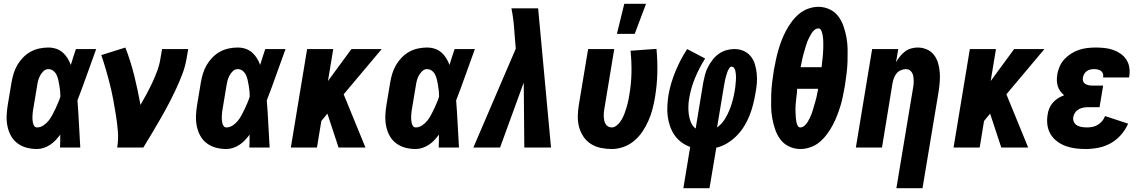

<svg xmlns="http://www.w3.org/2000/svg" viewBox="-20 -779 6040 1014"><path d="M176 8Q147 8 120.5 1Q94 -6 72.5 -22Q51 -38 38 -61.5Q25 -85 19.5 -112Q14 -139 15 -167.5Q16 -196 21 -225L41 -345Q45 -368 52 -391Q59 -414 71.5 -435.5Q84 -457 102 -475.5Q120 -494 142 -506Q164 -518 188 -523Q212 -528 235 -528Q257 -528 276.5 -521.5Q296 -515 311 -502Q326 -489 336.5 -472Q347 -455 354 -436Q360 -457 367 -478Q374 -499 381 -520H488Q463 -452 439 -384Q415 -316 389 -249Q394 -187 397 -124.5Q400 -62 404 0H297Q298 -17 298 -34Q298 -51 298 -68Q287 -53 274 -39Q261 -25 245 -14.5Q229 -4 211 2Q193 8 176 8ZM176 -106Q193 -106 209 -116.5Q225 -127 236.5 -141.5Q248 -156 256.5 -172Q265 -188 272.5 -204Q280 -220 287 -236.5Q294 -253 299 -269Q299 -284 297.5 -298.5Q296 -313 293.5 -327.5Q291 -342 288 -356Q285 -370 279 -383Q273 -396 261.5 -405Q250 -414 235 -414Q221 -414 210 -403.5Q199 -393 192 -380Q185 -367 181.5 -353.5Q178 -340 176 -326L156 -206Q154 -196 153 -186.5Q152 -177 151.5 -167.5Q151 -158 151.5 -148.5Q152 -139 154 -130Q156 -121 161 -113.5Q166 -106 176 -106Z M599 0Q606 -43 602.5 -85.5Q599 -128 592.5 -169Q586 -210 578.5 -250.5Q571 -291 561 -331Q551 -371 539.5 -410.5Q528 -450 515 -488L642 -528Q670 -456 689 -379.5Q708 -303 722 -225Q739 -254 755 -284Q771 -314 785 -344Q799 -374 810.5 -405Q822 -436 827 -468L836 -520H974L965 -468Q958 -427 942.5 -386.5Q927 -346 908.5 -306.5Q890 -267 869.5 -228Q849 -189 827 -151Q805 -113 782.5 -75Q760 -37 737 0Z M1176 8Q1147 8 1120.5 1Q1094 -6 1072.5 -22Q1051 -38 1038 -61.5Q1025 -85 1019.5 -112Q1014 -139 1015 -167.5Q1016 -196 1021 -225L1041 -345Q1045 -368 1052 -391Q1059 -414 1071.5 -435.5Q1084 -457 1102 -475.5Q1120 -494 1142 -506Q1164 -518 1188 -523Q1212 -528 1235 -528Q1257 -528 1276.5 -521.5Q1296 -515 1311 -502Q1326 -489 1336.5 -472Q1347 -455 1354 -436Q1360 -457 1367 -478Q1374 -499 1381 -520H1488Q1463 -452 1439 -384Q1415 -316 1389 -249Q1394 -187 1397 -124.5Q1400 -62 1404 0H1297Q1298 -17 1298 -34Q1298 -51 1298 -68Q1287 -53 1274 -39Q1261 -25 1245 -14.5Q1229 -4 1211 2Q1193 8 1176 8ZM1176 -106Q1193 -106 1209 -116.5Q1225 -127 1236.5 -141.5Q1248 -156 1256.5 -172Q1265 -188 1272.5 -204Q1280 -220 1287 -236.5Q1294 -253 1299 -269Q1299 -284 1297.5 -298.5Q1296 -313 1293.5 -327.5Q1291 -342 1288 -356Q1285 -370 1279 -383Q1273 -396 1261.5 -405Q1250 -414 1235 -414Q1221 -414 1210 -403.5Q1199 -393 1192 -380Q1185 -367 1181.5 -353.5Q1178 -340 1176 -326L1156 -206Q1154 -196 1153 -186.5Q1152 -177 1151.5 -167.5Q1151 -158 1151.5 -148.5Q1152 -139 1154 -130Q1156 -121 1161 -113.5Q1166 -106 1176 -106Z M1768 0 1709 -179 1677 -140 1654 0H1516L1602 -520H1740L1712 -351L1836 -520H1996L1795 -281L1910 0Z M2176 8Q2147 8 2120.5 1Q2094 -6 2072.5 -22Q2051 -38 2038 -61.5Q2025 -85 2019.5 -112Q2014 -139 2015 -167.5Q2016 -196 2021 -225L2041 -345Q2045 -368 2052 -391Q2059 -414 2071.5 -435.5Q2084 -457 2102 -475.5Q2120 -494 2142 -506Q2164 -518 2188 -523Q2212 -528 2235 -528Q2257 -528 2276.5 -521.5Q2296 -515 2311 -502Q2326 -489 2336.5 -472Q2347 -455 2354 -436Q2360 -457 2367 -478Q2374 -499 2381 -520H2488Q2463 -452 2439 -384Q2415 -316 2389 -249Q2394 -187 2397 -124.5Q2400 -62 2404 0H2297Q2298 -17 2298 -34Q2298 -51 2298 -68Q2287 -53 2274 -39Q2261 -25 2245 -14.5Q2229 -4 2211 2Q2193 8 2176 8ZM2176 -106Q2193 -106 2209 -116.5Q2225 -127 2236.5 -141.5Q2248 -156 2256.5 -172Q2265 -188 2272.5 -204Q2280 -220 2287 -236.5Q2294 -253 2299 -269Q2299 -284 2297.5 -298.5Q2296 -313 2293.5 -327.5Q2291 -342 2288 -356Q2285 -370 2279 -383Q2273 -396 2261.5 -405Q2250 -414 2235 -414Q2221 -414 2210 -403.5Q2199 -393 2192 -380Q2185 -367 2181.5 -353.5Q2178 -340 2176 -326L2156 -206Q2154 -196 2153 -186.5Q2152 -177 2151.5 -167.5Q2151 -158 2151.5 -148.5Q2152 -139 2154 -130Q2156 -121 2161 -113.5Q2166 -106 2176 -106Z M2480 0 2704 -522 2698 -593Q2696 -629 2692 -664.5Q2688 -700 2681 -735H2822L2890 0H2749L2746 -343L2621 0Z M3211 8Q3181 8 3152.5 2Q3124 -4 3100.5 -19Q3077 -34 3061.5 -57Q3046 -80 3038.5 -107.5Q3031 -135 3031.5 -165Q3032 -195 3037 -225L3086 -520H3224L3172 -206Q3170 -195 3169 -184.5Q3168 -174 3168.5 -163.5Q3169 -153 3171 -143Q3173 -133 3178 -124.5Q3183 -116 3191.5 -111Q3200 -106 3211 -106Q3223 -106 3234.5 -114.5Q3246 -123 3254 -134Q3262 -145 3268 -156.5Q3274 -168 3278.5 -180.5Q3283 -193 3287 -205.5Q3291 -218 3294 -230Q3297 -242 3299.5 -254.5Q3302 -267 3304 -280Q3314 -338 3315 -396Q3316 -454 3310 -511L3447 -521Q3453 -458 3451.5 -393.5Q3450 -329 3439 -264Q3434 -234 3426 -203Q3418 -172 3405 -142.5Q3392 -113 3373.5 -85Q3355 -57 3329.5 -35.5Q3304 -14 3273 -3Q3242 8 3211 8ZM3238 -600 3277 -759H3392L3332 -600Z M3589 215 3625 -3Q3600 -12 3579 -27.5Q3558 -43 3543 -64.5Q3528 -86 3519 -111.5Q3510 -137 3506.5 -164Q3503 -191 3504.5 -219Q3506 -247 3510 -275Q3521 -338 3546.5 -400.5Q3572 -463 3609 -520L3704 -470Q3673 -421 3651 -368Q3629 -315 3620 -261Q3616 -239 3615.5 -216.5Q3615 -194 3618 -173Q3621 -152 3629 -132.5Q3637 -113 3654 -100L3694 -343Q3698 -364 3703.5 -385Q3709 -406 3719.5 -426Q3730 -446 3744 -464Q3758 -482 3776.5 -495Q3795 -508 3816.5 -514Q3838 -520 3859 -520Q3885 -520 3907.5 -510Q3930 -500 3945 -481.5Q3960 -463 3967 -439Q3974 -415 3976.5 -390Q3979 -365 3977 -339Q3975 -313 3970 -288Q3965 -258 3957.5 -228Q3950 -198 3938.5 -169Q3927 -140 3910.5 -113Q3894 -86 3871 -62.5Q3848 -39 3820.5 -22.5Q3793 -6 3763 1L3727 215ZM3767 -106Q3791 -123 3806.5 -147.5Q3822 -172 3832.5 -198Q3843 -224 3850 -251Q3857 -278 3861 -304Q3863 -313 3863.5 -321.5Q3864 -330 3865 -338.5Q3866 -347 3866.5 -355.5Q3867 -364 3867 -372.5Q3867 -381 3866 -389Q3865 -397 3863.5 -405Q3862 -413 3857 -420Q3852 -427 3843 -427Q3837 -427 3832.5 -420.5Q3828 -414 3825 -407.5Q3822 -401 3820 -394.5Q3818 -388 3816 -381.5Q3814 -375 3812 -368Q3810 -361 3809 -354.5Q3808 -348 3806.5 -341.5Q3805 -335 3804 -328Z M4207 8Q4175 8 4147 -5.5Q4119 -19 4101.5 -42.5Q4084 -66 4074 -95Q4064 -124 4058.5 -154.5Q4053 -185 4052.5 -216.5Q4052 -248 4053 -280Q4054 -312 4058 -344.5Q4062 -377 4067 -409Q4072 -435 4077.5 -461.5Q4083 -488 4090.5 -514Q4098 -540 4108 -566Q4118 -592 4131 -616.5Q4144 -641 4161 -664Q4178 -687 4200 -705.5Q4222 -724 4249 -733.5Q4276 -743 4302 -743Q4334 -743 4362 -729.5Q4390 -716 4407.5 -692.5Q4425 -669 4435 -640Q4445 -611 4450.5 -580.5Q4456 -550 4456.5 -518.5Q4457 -487 4456 -455Q4455 -423 4451 -390.5Q4447 -358 4442 -326Q4437 -300 4432 -273.5Q4427 -247 4419 -221Q4411 -195 4401 -169Q4391 -143 4378 -118.5Q4365 -94 4348 -71Q4331 -48 4309.5 -29.5Q4288 -11 4260.5 -1.5Q4233 8 4207 8ZM4319 -424Q4320 -434 4321 -443Q4322 -452 4323 -461Q4324 -470 4325 -479Q4326 -488 4326.5 -497.5Q4327 -507 4327.5 -516Q4328 -525 4328 -534Q4328 -543 4328 -552Q4328 -561 4327.5 -570Q4327 -579 4325.5 -587.5Q4324 -596 4322 -604.5Q4320 -613 4315.5 -621Q4311 -629 4302 -629Q4291 -629 4281 -620.5Q4271 -612 4265 -601.5Q4259 -591 4253.5 -580.5Q4248 -570 4243.5 -559Q4239 -548 4236 -536.5Q4233 -525 4229.5 -514Q4226 -503 4223 -492Q4220 -481 4217.5 -469.5Q4215 -458 4213 -447Q4211 -436 4208 -424ZM4207 -106Q4218 -106 4228 -114.5Q4238 -123 4244.5 -133.5Q4251 -144 4256 -154.5Q4261 -165 4265.5 -176Q4270 -187 4273 -198.5Q4276 -210 4279.5 -221Q4283 -232 4286 -243Q4289 -254 4292 -265.5Q4295 -277 4296.5 -288Q4298 -299 4301 -310H4190Q4190 -301 4189 -292Q4188 -283 4187 -274Q4186 -265 4185 -256Q4184 -247 4183 -237.5Q4182 -228 4181.5 -219Q4181 -210 4181 -201Q4181 -192 4181.5 -183Q4182 -174 4182.5 -165Q4183 -156 4184 -147.5Q4185 -139 4187 -130.5Q4189 -122 4193.5 -114Q4198 -106 4207 -106Z M4714 215 4802 -314Q4804 -325 4805 -335Q4806 -345 4805.5 -355.5Q4805 -366 4803.5 -376Q4802 -386 4797 -394.5Q4792 -403 4784 -408.5Q4776 -414 4765 -414Q4752 -414 4738.5 -408.5Q4725 -403 4716 -392.5Q4707 -382 4702 -369Q4697 -356 4694 -342L4638 0H4500L4586 -520H4724L4712 -450Q4721 -466 4733 -481Q4745 -496 4759.5 -507Q4774 -518 4791.5 -523Q4809 -528 4826 -528Q4852 -528 4875 -518Q4898 -508 4912.5 -489Q4927 -470 4934 -446.5Q4941 -423 4943 -398Q4945 -373 4943 -347Q4941 -321 4937 -295L4852 215Z M5268 0 5209 -179 5177 -140 5154 0H5016L5102 -520H5240L5212 -351L5336 -520H5496L5295 -281L5410 0Z M5713 8Q5685 8 5658.5 4.5Q5632 1 5607.5 -8Q5583 -17 5562 -33Q5541 -49 5528 -71Q5515 -93 5511.5 -120Q5508 -147 5513 -175Q5515 -191 5522 -207.5Q5529 -224 5541 -237.5Q5553 -251 5568.5 -260.5Q5584 -270 5600 -276Q5589 -285 5580 -297Q5571 -309 5566.5 -323.5Q5562 -338 5561.5 -354Q5561 -370 5564 -386Q5567 -407 5576.5 -428.5Q5586 -450 5602 -467Q5618 -484 5638 -496.5Q5658 -509 5679.5 -516Q5701 -523 5723 -525.5Q5745 -528 5767 -528Q5790 -528 5813.5 -525.5Q5837 -523 5858.5 -515.5Q5880 -508 5898 -495.5Q5916 -483 5928 -465Q5940 -447 5944 -424Q5948 -401 5944 -377L5943 -370H5806V-372Q5808 -382 5804.5 -391Q5801 -400 5794 -405Q5787 -410 5777 -412Q5767 -414 5757 -414Q5747 -414 5737 -411.5Q5727 -409 5718.5 -402.5Q5710 -396 5705 -386.5Q5700 -377 5699 -368Q5697 -358 5700.5 -349Q5704 -340 5712 -335.5Q5720 -331 5729 -329Q5738 -327 5748 -327H5806L5787 -213H5729Q5716 -213 5703 -211Q5690 -209 5678 -202.5Q5666 -196 5658 -184.5Q5650 -173 5648 -160Q5646 -146 5652 -134Q5658 -122 5669.5 -116Q5681 -110 5694.5 -108Q5708 -106 5722 -106Q5736 -106 5750.5 -109Q5765 -112 5778 -120Q5791 -128 5801 -140Q5811 -152 5816 -166L5938 -126Q5924 -94 5900 -66.5Q5876 -39 5845 -22Q5814 -5 5780 1.5Q5746 8 5713 8Z"/></svg>

Font: Iosevka Heavy
Style: Italic
Weight: 900
Italic angle: -9°
Monospace: yes
Designer: Belleve Invis
Foundry: Belleve Invis
Version: Version 32.5.0; ttfautohint (v1.8.4)